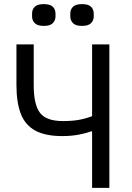

<svg xmlns="http://www.w3.org/2000/svg" viewBox="-20 -914 640 934"><path d="M428 -275H423Q396 -265 360.5 -258.5Q325 -252 283 -252Q200 -252 151 -279Q102 -306 81 -361Q60 -416 60 -500V-698H144V-500Q144 -404 175 -364.5Q206 -325 286 -325Q331 -325 364 -331Q397 -337 428 -349V-698H512V0H428ZM193 -788Q162 -788 149 -801.5Q136 -815 136 -834V-848Q136 -868 149 -881Q162 -894 193 -894Q224 -894 237 -881Q250 -868 250 -848V-834Q250 -815 237 -801.5Q224 -788 193 -788ZM379 -788Q348 -788 335 -801.5Q322 -815 322 -834V-848Q322 -868 335 -881Q348 -894 379 -894Q410 -894 423 -881Q436 -868 436 -848V-834Q436 -815 423 -801.5Q410 -788 379 -788Z"/></svg>

Font: Lilex
Style: Regular
Weight: 400
Monospace: yes
Designer: Mike Abbink, Paul van der Laan, Pieter van Rosmalen, Mikhael Khrustik
Foundry: Mikhael Khrustik
Version: Version 2.510